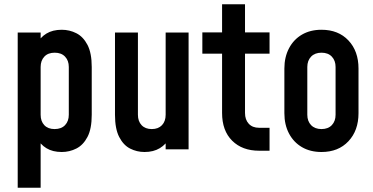

<svg xmlns="http://www.w3.org/2000/svg" viewBox="-20 -700 1748 900"><path d="M63 180V-547.5H170.5V-468L152 -493Q168.5 -525 197.8 -542.8Q227 -560.5 269.5 -560.5Q306 -560.5 338 -544.2Q370 -528 390 -489.8Q410 -451.5 410 -386V-162Q410 -96 390 -58Q370 -20 338 -3.8Q306 12.5 269.5 12.5Q227 12.5 197.8 -5.2Q168.5 -23 152 -55L170.5 -79.5V180ZM236 -95Q267.5 -95 285 -113.5Q302.5 -132 302.5 -162V-386Q302.5 -416 285 -434.5Q267.5 -453 236.5 -453Q205 -453 187.8 -434.5Q170.5 -416 170.5 -386V-162Q170.5 -131.5 187.8 -113.2Q205 -95 236 -95Z M657.5 12.5Q621.5 12.5 590 -3.5Q558.5 -19.5 538.8 -57.8Q519 -96 519 -162V-547.5H626.5V-162Q626.5 -131.5 643.8 -113.2Q661 -95 691.5 -95Q722 -95 739.2 -113.2Q756.5 -131.5 756.5 -162V-547.5H864V0H756.5V-80L775.5 -55.5Q759 -23.5 729.2 -5.5Q699.5 12.5 657.5 12.5Z M1194.5 6.5Q1115.5 6.5 1068.2 -40.5Q1021 -87.5 1021 -170.5V-448.5H928.5V-548H1021V-680H1128.5V-548H1243.5V-448.5H1128.5V-170.5Q1128.5 -139 1146 -120Q1163.5 -101 1194.5 -101H1243.5V6.5Z M1487 12.5Q1434.5 12.5 1395.5 -10.2Q1356.5 -33 1334.8 -74Q1313 -115 1313 -169.5V-378.5Q1313 -432.5 1334.8 -473.8Q1356.5 -515 1395.5 -537.8Q1434.5 -560.5 1487 -560.5Q1566 -560.5 1613.2 -510.5Q1660.5 -460.5 1660.5 -378.5V-169.5Q1660.5 -88 1613.2 -37.8Q1566 12.5 1487 12.5ZM1487 -95Q1518 -95 1535.5 -113.5Q1553 -132 1553 -162V-386Q1553 -416 1535.5 -434.5Q1518 -453 1487 -453Q1456 -453 1438.2 -434.5Q1420.5 -416 1420.5 -386V-162Q1420.5 -132 1438.2 -113.5Q1456 -95 1487 -95Z"/></svg>

Font: Mohave SemiBold
Style: Regular
Weight: 600
Designer: Gumpita Rahayu
Foundry: Tokotype
Version: Version 2.003